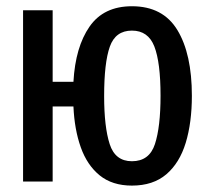

<svg xmlns="http://www.w3.org/2000/svg" viewBox="-20 -573 655 606"><path d="M396.4 -553.3Q494.4 -553.3 540 -477.9Q585.6 -402.6 585.6 -270.8Q585.6 -186.2 566.2 -122.3Q546.7 -58.5 504.9 -22.8Q463.1 12.8 396.4 12.8Q334.4 12.8 294.6 -19.5Q254.9 -51.8 234.9 -108.2Q214.9 -164.6 211.8 -236.9H146.2V0H52.8V-540.5H146.2V-314.9H211.8Q217.9 -424.6 262.6 -489Q307.2 -553.3 396.4 -553.3ZM396.4 -476.4Q344.6 -476.4 326.7 -425.9Q308.7 -375.4 308.7 -269.7Q308.7 -172.3 326.2 -118.2Q343.6 -64.1 396.4 -64.1Q451.3 -64.1 469 -118.2Q486.7 -172.3 486.7 -270.8Q486.7 -375.9 467.2 -426.2Q447.7 -476.4 396.4 -476.4Z"/></svg>

Font: Fira Code Retina
Style: Regular
Weight: 450
Monospace: yes
Designer: Carrois Corporate, Edenspiekermann AG, Nikita Prokopov
Foundry: Carrois Corporate, Edenspiekermann AG, Nikita Prokopov
Version: Version 6.002